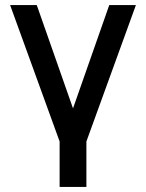

<svg xmlns="http://www.w3.org/2000/svg" viewBox="-20 -560 578 760"><path d="M322 180V0L518 -540H412.5L269 -131L125.5 -540H20L216 0V180Z"/></svg>

Font: Manrope SemiBold
Style: Regular
Weight: 600
Designer: Mikhail Sharanda
Foundry: Mikhail Sharanda
Version: Version 4.505